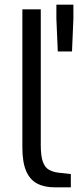

<svg xmlns="http://www.w3.org/2000/svg" viewBox="-20 -803 335 824"><path d="M216 1Q170 1 139 -15.5Q108 -32 92 -69.5Q76 -107 76 -171V-763H155V-181Q155 -133 164 -108.5Q173 -84 190 -74.5Q207 -65 230 -62L284 -56V1ZM228 -582 222 -723V-783H295V-723L289 -582Z"/></svg>

Font: Exo Thin
Style: Regular
Weight: 400
Version: Version 2.000